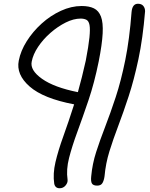

<svg xmlns="http://www.w3.org/2000/svg" viewBox="-20 -736 799 1023"><path d="M498 253Q477 253 470 242Q463 231 466 203Q472 137 492.5 73.5Q513 10 540.5 -61Q568 -132 596.5 -218.5Q625 -305 647.5 -416Q670 -527 681 -672Q685 -716 715 -716Q734 -716 743.5 -704.5Q753 -693 753 -676Q741 -531 717.5 -420.5Q694 -310 665.5 -223Q637 -136 610 -65Q583 6 563 70.5Q543 135 537 203Q534 225 526 239Q518 253 498 253ZM298 267Q274 267 269 243Q261 190 275.5 128Q290 66 317.5 -10Q345 -86 375 -180Q211 -211 138 -275Q65 -339 80 -413Q90 -465 122.5 -516.5Q155 -568 202 -610.5Q249 -653 304.5 -678.5Q360 -704 415 -704Q455 -704 480.5 -691.5Q506 -679 518 -647.5Q530 -616 527 -558Q524 -500 506 -409Q483 -295 451.5 -202Q420 -109 392 -33Q364 43 348 105.5Q332 168 340 221Q342 237 329.5 252Q317 267 298 267ZM149 -408Q139 -362 204 -316Q269 -270 395 -245Q406 -284 416.5 -326Q427 -368 437 -413Q452 -491 456.5 -536Q461 -581 457 -602.5Q453 -624 440.5 -630.5Q428 -637 410 -637Q372 -637 330 -616Q288 -595 249 -561Q210 -527 183 -486.5Q156 -446 149 -408Z"/></svg>

Font: Shantell Sans Normal
Style: Italic
Weight: 300
Italic angle: -11.31°
Designer: Stephen Nixon, Anya Danilova, Shantell Martin
Foundry: Arrow Type
Version: Version 1.008;[a672d596b]